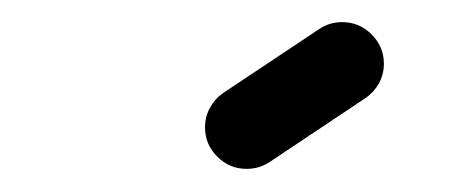

<svg xmlns="http://www.w3.org/2000/svg" viewBox="-20 -716 410 171"><path d="M199.6 -565.6Q184.4 -565.6 173.5 -576.5Q162.6 -587.4 162.6 -602.6Q162.6 -611.9 166.9 -619.8Q171.1 -627.8 178.5 -633L264.1 -690Q273.3 -696.3 284.8 -696.3Q300 -696.3 310.9 -685.4Q321.9 -674.4 321.9 -659.3Q321.9 -650 317.6 -642Q313.3 -634.1 305.9 -628.9L220.4 -571.9Q211.1 -565.6 199.6 -565.6Z"/></svg>

Font: 26F Galaxy Sans Black
Style: Regular
Weight: 900
Designer: C₂₉H₂₅N₃O₅
Version: Version 1.100